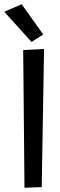

<svg xmlns="http://www.w3.org/2000/svg" viewBox="-52 -882 280 902"><path d="M57 -647 155 -652 144 -3 63 0ZM50 -862 151 -720 96 -685 -32 -827Z"/></svg>

Font: Fresca
Style: Regular
Weight: 400
Designer: Iván Moreno
Foundry: Fontstage
Version: Version 1.001